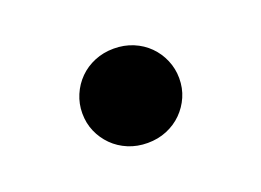

<svg xmlns="http://www.w3.org/2000/svg" viewBox="-49 -557 567 417"><g transform="rotate(-20 235.0 -349.0)"><path d="M235 -240Q211 -240 190.5 -248.5Q170 -257 155 -272Q140 -287 131.5 -306.5Q123 -326 123 -349Q123 -371 131.5 -391Q140 -411 155 -426Q170 -441 190.5 -449.5Q211 -458 235 -458Q259 -458 279.5 -449.5Q300 -441 315 -426Q330 -411 338.5 -391Q347 -371 347 -349Q347 -326 338.5 -306.5Q330 -287 315 -272Q300 -257 279.5 -248.5Q259 -240 235 -240Z"/></g></svg>

Font: OA Gothic ExtraBold
Style: Regular
Weight: 800
Designer: Choi Chi-young, Lee Jaesang, Lee Juhyun, Han Dohee
Foundry: DDUNGSANG CORP.
Version: Version 1.000;Build 20210203